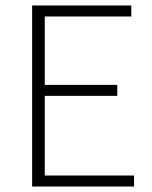

<svg xmlns="http://www.w3.org/2000/svg" viewBox="-20 -679 555 699"><path d="M97 0V-659H458V-619H143V-370H407V-330H143V-40H468V0Z"/></svg>

Font: Toshiba Sans Light
Style: Regular
Weight: 300
Designer: Paul D. Hunt
Foundry: Toshiba Corporation
Version: Version 2.020;PS 2.0;hotconv 1.0.86;makeotf.lib2.5.63406